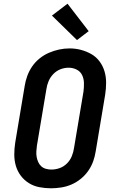

<svg xmlns="http://www.w3.org/2000/svg" viewBox="-20 -1007 640 1035"><path d="M255 8Q223 8 192 2Q161 -4 135.5 -20Q110 -36 92 -60Q74 -84 65.5 -113Q57 -142 57 -174Q57 -206 62 -238L113 -543Q117 -570 127 -597.5Q137 -625 153.5 -649Q170 -673 193.5 -692Q217 -711 244 -722.5Q271 -734 298.5 -740Q326 -746 355 -746Q387 -746 417 -738Q447 -730 473 -715Q499 -700 517 -675.5Q535 -651 543.5 -622Q552 -593 552 -561Q552 -529 547 -497L496 -192Q492 -165 482.5 -138Q473 -111 456 -86.5Q439 -62 415.5 -43Q392 -24 365.5 -12.5Q339 -1 310.5 3.5Q282 8 255 8ZM257 -93Q280 -93 302 -101Q324 -109 341 -126Q358 -143 367 -165Q376 -187 379 -209L430 -513Q433 -536 432.5 -559.5Q432 -583 422.5 -602.5Q413 -622 393 -632Q373 -642 350 -642Q327 -642 305.5 -633.5Q284 -625 267.5 -608Q251 -591 242 -569.5Q233 -548 230 -526L179 -222Q177 -207 176 -191.5Q175 -176 177.5 -161.5Q180 -147 186 -133.5Q192 -120 202.5 -110.5Q213 -101 227.5 -97Q242 -93 257 -93ZM395 -791 260 -923 344 -987 458 -839Z"/></svg>

Font: Iosevka Etoile Oblique
Style: Bold
Weight: 700
Italic angle: -9°
Designer: Belleve Invis
Foundry: Belleve Invis
Version: Version 15.5.2; ttfautohint (v1.8.4)